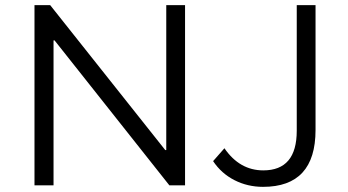

<svg xmlns="http://www.w3.org/2000/svg" viewBox="-20 -720 1354 746"><path d="M699 -700V0H638L192 -563H188V0H114V-700H175L622 -137H626V-700ZM808 -94 852 -144Q911 -58 1003 -58Q1133 -58 1133 -212V-700H1206V-215Q1206 6 1002 6Q942 6 891 -20Q840 -46 808 -94Z"/></svg>

Font: CMG Sans
Style: Regular
Weight: 400
Designer: Julieta Ulanovsky
Foundry: Julieta Ulanovsky
Version: Version 7.200